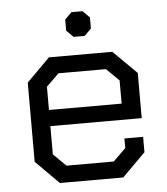

<svg xmlns="http://www.w3.org/2000/svg" viewBox="-50 -713 660 758"><g transform="rotate(-5 280.5 -334.0)"><path d="M65 -92V-406L157 -498H408L501 -406V-227H139V-115L189 -66H376L426 -115V-153H500V-92L408 0H157ZM427 -291V-383L377 -432H189L139 -383V-291ZM234 -597V-641L261 -668H305L332 -641V-597L305 -570H261Z"/></g></svg>

Font: Chakra Petch
Style: Regular
Weight: 400
Designer: Katatrad Aksorn Co.,Ltd.
Foundry: Cadson Demak Co.,Ltd.
Version: Version 1.000; ttfautohint (v1.6)